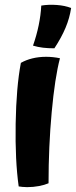

<svg xmlns="http://www.w3.org/2000/svg" viewBox="-20 -760 313 791"><path d="M66 -501Q87 -513 113.5 -519.5Q140 -526 170 -526Q184 -526 198.5 -524.5Q213 -523 227 -520Q206 -440 193 -298Q180 -156 180 -5Q164 2 140.5 6.5Q117 11 92 11Q81 11 72.5 10Q64 9 57 8Q42 -99 44.5 -250Q47 -401 66 -501ZM273 -727Q267 -686 250 -645.5Q233 -605 204 -561Q178 -561 157 -563.5Q136 -566 116 -572Q131 -615 139.5 -656.5Q148 -698 150 -737Q180 -742 214 -739.5Q248 -737 273 -727Z"/></svg>

Font: Atma SemiBold
Style: Regular
Weight: 600
Designer: Gregori Vincens, Jeremie Hornus, Riccardo Olocco, Yoann Minet.
Foundry: black foundry
Version: Version 1.102;PS 1.100;hotconv 1.0.86;makeotf.lib2.5.63406